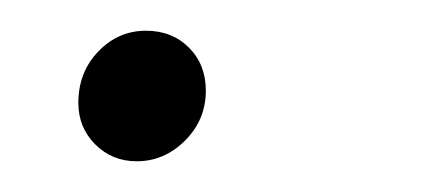

<svg xmlns="http://www.w3.org/2000/svg" viewBox="-20 -101 280 125"><path d="M31 -34Q31 -54 44 -67.5Q57 -81 75 -81Q92 -81 103 -70Q114 -59 114 -42Q114 -23 100.5 -9.5Q87 4 69 4Q53 4 42 -7Q31 -18 31 -34Z"/></svg>

Font: Bellota Text
Style: Italic
Weight: 400
Italic angle: -7.5°
Designer: Kemie Guaida
Foundry: Kemie Guaida
Version: Version 4.001